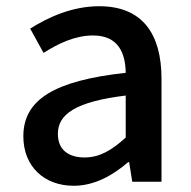

<svg xmlns="http://www.w3.org/2000/svg" viewBox="-20 -584 615 617"><path d="M217 13C283 13 342 -20 392 -63H395L405 0H499V-331C499 -477 436 -564 299 -564C211 -564 134 -528 77 -492L120 -414C167 -444 221 -470 279 -470C360 -470 383 -414 384 -350C155 -325 55 -264 55 -146C55 -49 122 13 217 13ZM252 -78C203 -78 166 -100 166 -154C166 -216 221 -257 384 -277V-142C339 -101 300 -78 252 -78Z"/></svg>

Font: Noto Sans CJK JP Medium
Style: Regular
Weight: 500
Designer: Ryoko NISHIZUKA (kana & ideographs); Paul D. Hunt (Latin, Greek & Cyrillic); Wenlong ZHANG (bopomofo); Sandoll Communica
Foundry: Adobe Systems Incorporated
Version: Version 1.004;PS 1.004;hotconv 1.0.82;makeotf.lib2.5.63406